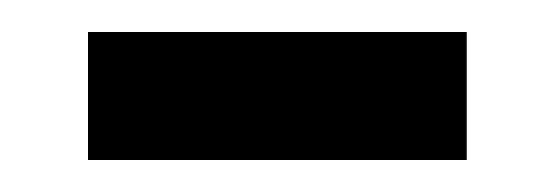

<svg xmlns="http://www.w3.org/2000/svg" viewBox="-20 -310 347 120"><path d="M35 -210V-290H271.7V-210Z"/></svg>

Font: Funnel Display
Style: Regular
Weight: 400
Designer: NORD ID, Kristian Moeller
Foundry: Dicotype
Version: Version 1.000